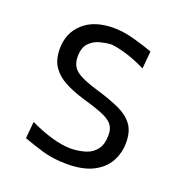

<svg xmlns="http://www.w3.org/2000/svg" viewBox="-104 -619 679 720"><g transform="rotate(20 235.5 -259.0)"><path d="M238.3 11.2Q183.1 11.2 137.9 -2.4Q92.8 -16.1 62 -27.8L68.4 -94.7Q111.8 -73.7 154.8 -61Q197.8 -48.3 234.9 -48.3Q266.1 -49.3 292 -57.6Q317.9 -65.9 333.5 -86.7Q349.1 -107.4 349.1 -145.5Q349.1 -170.4 336.2 -186Q323.2 -201.7 292.7 -213.9Q262.2 -226.1 209.5 -241.2Q169.4 -253.4 137 -270.5Q104.5 -287.6 85.4 -315.2Q66.4 -342.8 66.4 -386.2Q66.4 -449.7 110.1 -489.3Q153.8 -528.8 231 -528.8Q270.5 -528.8 315.4 -516.1Q360.4 -503.4 389.6 -492.7L383.3 -422.9Q336.4 -445.8 298.1 -456.5Q259.8 -467.3 241.2 -467.3Q221.7 -466.3 197.8 -460Q173.8 -453.6 156.7 -435.5Q139.6 -417.5 139.6 -380.9Q139.6 -343.8 166 -324.5Q192.4 -305.2 255.9 -287.1Q306.6 -272 343.8 -255.1Q380.9 -238.3 400.9 -211.7Q420.9 -185.1 420.9 -140.1Q420.9 -99.1 402.1 -64.7Q383.3 -30.3 343 -9.5Q302.7 11.2 238.3 11.2Z"/></g></svg>

Font: Pinar-DS1-FD Regular
Style: Regular
Weight: 400
Designer: Amin Abedi
Version: Version 3.000